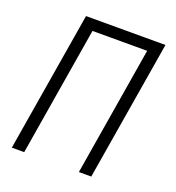

<svg xmlns="http://www.w3.org/2000/svg" viewBox="-133 -841 866 947"><g transform="rotate(20 300.0 -367.5)"><path d="M35 0 157 -735H574L452 0H387L499 -677H212L100 0Z"/></g></svg>

Font: Iosevka SS04 Light Extended
Style: Italic
Weight: 300
Width: 7
Italic angle: -9°
Monospace: yes
Designer: Belleve Invis
Foundry: Belleve Invis
Version: Version 19.0.0; ttfautohint (v1.8.4)